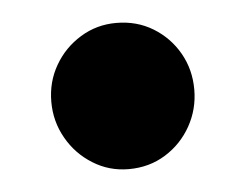

<svg xmlns="http://www.w3.org/2000/svg" viewBox="-31 -405 380 297"><g transform="rotate(-5 159.0 -256.5)"><path d="M158.5 -143Q128 -143 102.8 -158.8Q77.5 -174.5 62.8 -200.5Q48 -226.5 48 -257Q48 -288 62.8 -313.5Q77.5 -339 102.8 -354.5Q128 -370 158.5 -370Q190.5 -370 215.8 -354.5Q241 -339 255.5 -313.5Q270 -288 270 -257Q270 -226.5 255.5 -200.5Q241 -174.5 215.8 -158.8Q190.5 -143 158.5 -143Z"/></g></svg>

Font: Fraunces ExtraBold
Style: Regular
Weight: 800
Version: Version 1.000;[b76b70a41]